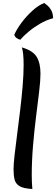

<svg xmlns="http://www.w3.org/2000/svg" viewBox="-20 -1241 373 1276"><path d="M70 -117Q70 -150 77 -211Q84 -272 94 -349Q104 -426 114 -509Q124 -592 130.5 -670Q137 -748 137 -809Q137 -850 134 -880.5Q131 -911 125 -926Q198 -905 223.5 -863.5Q249 -822 249 -751Q249 -705 240 -631Q231 -557 219.5 -465Q208 -373 199.5 -273Q191 -173 191 -75Q191 -52 192 -29.5Q193 -7 195 15Q135 12 109 -4.5Q83 -21 76.5 -49.5Q70 -78 70 -117ZM75 -1010Q91 -1047 123 -1090Q155 -1133 195 -1169.5Q235 -1206 274 -1221Q282 -1216 296 -1204Q310 -1192 321 -1172Q332 -1152 333 -1120Q288 -1108 246 -1083.5Q204 -1059 170 -1030.5Q136 -1002 115 -977Q100 -980 88.5 -989.5Q77 -999 75 -1010Z"/></svg>

Font: Merienda SemiBold
Style: Regular
Weight: 600
Designer: Eduardo Rodriguez Tunni
Foundry: Eduardo Rodriguez Tunni
Version: Version 2.001; ttfautohint (v1.8.4.7-5d5b)